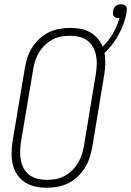

<svg xmlns="http://www.w3.org/2000/svg" viewBox="-20 -874 616 902"><path d="M199 8Q171 8 144.5 2Q118 -4 96.5 -18Q75 -32 60.5 -54Q46 -76 40 -101.5Q34 -127 34.5 -155Q35 -183 39 -210L97 -555Q101 -580 109 -604.5Q117 -629 131.5 -651.5Q146 -674 166 -692.5Q186 -711 210 -722.5Q234 -734 260 -738.5Q286 -743 310 -743Q335 -743 359 -738.5Q383 -734 403 -722.5Q423 -711 438.5 -693.5Q454 -676 462 -654Q491 -683 511 -717.5Q531 -752 541 -789H537Q530 -789 524.5 -791Q519 -793 515 -797.5Q511 -802 510.5 -808.5Q510 -815 511 -821Q512 -828 515 -834.5Q518 -841 523 -845.5Q528 -850 535 -852Q542 -854 549 -854Q555 -854 561.5 -851.5Q568 -849 572 -844Q576 -839 576 -832.5Q576 -826 575 -819L573 -806Q562 -756 536 -709Q510 -662 471 -625Q475 -601 474.5 -575.5Q474 -550 470 -525L413 -180Q408 -155 400 -130.5Q392 -106 377.5 -83.5Q363 -61 343 -42.5Q323 -24 299 -12.5Q275 -1 249 3.5Q223 8 199 8ZM200 -29Q220 -29 241 -32.5Q262 -36 281 -46Q300 -56 316.5 -71.5Q333 -87 344.5 -105.5Q356 -124 363 -144.5Q370 -165 374 -186L431 -531Q434 -552 434.5 -574Q435 -596 430.5 -616.5Q426 -637 416 -654.5Q406 -672 389.5 -684Q373 -696 352.5 -701Q332 -706 310 -706Q290 -706 268.5 -702.5Q247 -699 228 -689Q209 -679 192.5 -663.5Q176 -648 164.5 -629.5Q153 -611 146 -590.5Q139 -570 136 -549L78 -204Q75 -183 74.5 -161Q74 -139 78.5 -118.5Q83 -98 93 -80.5Q103 -63 119.5 -51Q136 -39 157 -34Q178 -29 200 -29Z"/></svg>

Font: Iosevka Term Curly Extralight
Style: Italic
Weight: 200
Italic angle: -9°
Designer: Belleve Invis
Foundry: Belleve Invis
Version: Version 32.3.0